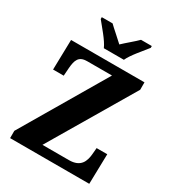

<svg xmlns="http://www.w3.org/2000/svg" viewBox="-216 -1059 1086 1187"><g transform="rotate(30 326.5 -465.5)"><path d="M265 -771H408C428 -816 486 -880 515 -918V-931H438C416 -908 364 -866 336 -839C308 -866 258 -908 235 -931H158V-918C188 -880 246 -816 265 -771ZM41 0H606L611 -214H535L531 -168C526 -117 509 -64 424 -64H235L588 -661V-714H64L59 -500H135L139 -557C144 -614 155 -650 216 -650H393L41 -52Z"/></g></svg>

Font: Noto Serif Sinhala SemiCondensed ExtraBold
Style: Regular
Weight: 800
Width: 4
Designer: Jelle Bosma - Monotype Design Team
Foundry: Monotype Imaging Inc.
Version: Version 2.007